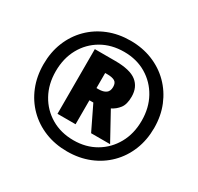

<svg xmlns="http://www.w3.org/2000/svg" viewBox="-155 -909 1137 1103"><g transform="rotate(30 413.0 -357.0)"><path d="M413 10Q333 10 266 -17Q199 -44 149.5 -93.5Q100 -143 73 -210Q46 -277 46 -357Q46 -437 73 -504Q100 -571 149.5 -620.5Q199 -670 266 -697Q333 -724 413 -724Q492 -724 559 -697Q626 -670 675.5 -620.5Q725 -571 752.5 -504Q780 -437 780 -357Q780 -277 753 -210Q726 -143 676.5 -93.5Q627 -44 560 -17Q493 10 413 10ZM413 -64Q495 -64 559 -101.5Q623 -139 660 -205Q697 -271 697 -357Q697 -442 660.5 -508Q624 -574 560 -612Q496 -650 413 -650Q329 -650 264.5 -612.5Q200 -575 163.5 -509Q127 -443 127 -357Q127 -272 163.5 -206Q200 -140 264.5 -102Q329 -64 413 -64ZM258 -150V-579H393Q492 -579 535 -545Q578 -511 578 -448Q578 -397 557.5 -370.5Q537 -344 508 -330L607 -150H481L404 -309H378V-150ZM392 -390Q423 -390 440.5 -402.5Q458 -415 458 -443Q458 -471 441 -480.5Q424 -490 393 -490H378V-390Z"/></g></svg>

Font: Noto Sans Georgian ExtraBold
Style: Regular
Weight: 800
Designer: Monotype Design Team, Akaki Razmadze
Foundry: Google LLC
Version: Version 2.005; ttfautohint (v1.8.4.7-5d5b)